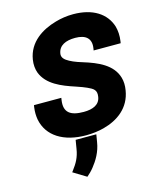

<svg xmlns="http://www.w3.org/2000/svg" viewBox="-139 -816 952 1166"><g transform="rotate(-15 336.5 -233.0)"><path d="M60 -236C56 -208 57 -182 61 -159C82 -51 181 10 321 10C361 10 400 5 434 -4C525 -28 606 -85 623 -192C628 -221 627 -248 620 -272C595 -358 507 -396 416 -424C372 -437 341 -451 321 -465C301 -479 295 -494 298 -511C306 -559 349 -579 409 -579C476 -579 510 -549 500 -488L498 -476H668L670 -488C675 -522 673 -553 665 -582C638 -668 557 -721 434 -721C394 -721 357 -715 322 -705C234 -680 144 -625 127 -518C122 -487 125 -458 134 -434C165 -355 251 -320 337 -292C365 -283 387 -274 403 -267C438 -251 459 -239 452 -197C445 -150 403 -131 344 -131C262 -131 220 -158 232 -236L234 -249H62ZM181 205 263 255C279 241 293 228 307 210C336 174 365 126 374 68L382 20H252L243 74C235 127 214 161 189 194Z"/></g></svg>

Font: Asimov Pro
Style: UltObl
Weight: 900
Designer: Google
Version: Version 2.000980; 2014